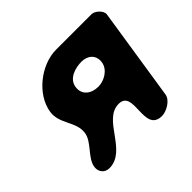

<svg xmlns="http://www.w3.org/2000/svg" viewBox="-130 -670 821 821"><g transform="rotate(-45 280.0 -259.5)"><path d="M61 -50C57 -22 75 0 103 0C209 0 229 -167 325 -167C417 -167 312 1 420 1C447 1 490 -23 495 -53L560 -473C563 -494 534 -520 514 -520H300C209 -520 108 -442 94 -350C84 -283 145 -242 135 -180C128 -133 68 -97 61 -50ZM246 -349C253 -393 304 -407 340 -407C377 -407 406 -384 400 -343C394 -304 351 -280 316 -280C273 -280 239 -305 246 -349Z"/></g></svg>

Font: Asimov Print
Style: Regular
Weight: 500
Designer: Google
Version: Version 2.000980: 2014